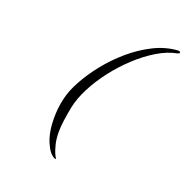

<svg xmlns="http://www.w3.org/2000/svg" viewBox="-122 -650 871 899"><g transform="rotate(20 313.5 -200.0)"><path d="M245 136Q218 125 197.5 76.5Q177 28 177 -42Q177 -65 179.5 -89.5Q182 -114 188 -139Q197 -181 224.5 -232Q252 -283 293.5 -335Q335 -387 386.5 -431Q438 -475 496 -504Q554 -533 615 -537H616Q620 -537 623.5 -535Q627 -533 627 -530Q627 -526 616 -523Q569 -514 520 -484.5Q471 -455 424.5 -412Q378 -369 339 -318.5Q300 -268 273 -215.5Q246 -163 236 -115Q229 -78 224.5 -46.5Q220 -15 220 12Q220 44 226 70.5Q232 97 243 121Q244 124 249 131.5Q254 139 245 136Z"/></g></svg>

Font: WindSong
Style: Regular
Weight: 400
Designer: Robert E. Leuschke
Foundry: Robert E. Leuschke
Version: Version 1.010; ttfautohint (v1.8.3)